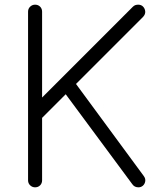

<svg xmlns="http://www.w3.org/2000/svg" viewBox="-20 -801 687 821"><path d="M130 0Q118 0 109 -8.5Q100 -17 100 -30V-751Q100 -764 109 -772.5Q118 -781 130 -781Q143 -781 151.5 -772.5Q160 -764 160 -751V-384L548 -772Q553 -777 558.5 -779Q564 -781 571 -781Q584 -781 592 -772.5Q600 -764 601 -752Q602 -740 592 -729L305 -442L595 -48Q603 -37 601 -25.5Q599 -14 591 -7Q583 0 572 0Q555 0 546 -13L261 -398L160 -297V-30Q160 -17 151.5 -8.5Q143 0 130 0Z"/></svg>

Font: ComfortaaLight
Style: Regular
Weight: 300
Designer: Johan Aakerlund
Foundry: Johan Aakerlund
Version: Version 3.104; ttfautohint (v1.8.1.43-b0c9)